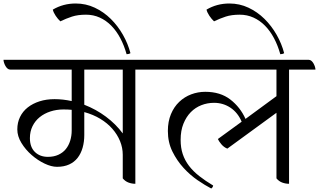

<svg xmlns="http://www.w3.org/2000/svg" viewBox="-59 -1044 1824 1098"><path d="M267 -90Q235 -90 196 -108.5Q157 -127 122 -157.5Q87 -188 63.5 -226.5Q40 -265 40 -304Q40 -343 55.5 -375Q71 -407 99.5 -429.5Q128 -452 167 -464.5Q206 -477 253 -477Q301 -477 351 -466V-646H0Q-9 -646 -16 -652Q-23 -658 -28 -667Q-33 -676 -36 -685.5Q-39 -695 -39 -702H827Q836 -702 843 -696Q850 -690 855 -681Q860 -672 863 -662.5Q866 -653 866 -646H715V7Q695 7 676 0Q657 -7 643 -24V-159Q643 -199 627.5 -237Q612 -275 583.5 -307.5Q555 -340 514.5 -364.5Q474 -389 423 -403V-272Q423 -233 413.5 -199.5Q404 -166 385 -141.5Q366 -117 336.5 -103.5Q307 -90 267 -90ZM423 -445Q490 -419 546.5 -377Q603 -335 643 -281V-646H423ZM215 -147Q249 -147 275 -159Q301 -171 317.5 -191.5Q334 -212 342.5 -239.5Q351 -267 351 -298V-416Q340 -417 328 -417.5Q316 -418 304 -418Q264 -418 229 -406.5Q194 -395 168 -374Q142 -353 127 -322.5Q112 -292 112 -254Q112 -203 140.5 -175Q169 -147 215 -147Z M433 -960Q386 -960 352.5 -949Q319 -938 286 -922Q272 -935 259.5 -953.5Q247 -972 243 -989Q302 -1024 374 -1024Q432 -1024 483 -1000Q534 -976 574.5 -936Q615 -896 644 -845Q673 -794 687 -740Q678 -734 665 -734Q651 -784 629 -825.5Q607 -867 577.5 -897Q548 -927 511.5 -943.5Q475 -960 433 -960Z M1594 -646V7Q1574 7 1555 0Q1536 -7 1522 -24V-399L1241 -194Q1221 -202 1206.5 -219.5Q1192 -237 1187 -249L1323 -348Q1301 -400 1259 -428Q1217 -456 1165 -456Q1127 -456 1092.5 -442.5Q1058 -429 1032 -402.5Q1006 -376 990 -336.5Q974 -297 974 -244Q974 -199 986 -163Q998 -127 1021.5 -96Q1045 -65 1080 -37.5Q1115 -10 1160 17Q1158 28 1149 34Q1114 16 1071 -13.5Q1028 -43 990.5 -84Q953 -125 927 -177.5Q901 -230 901 -295Q901 -349 918.5 -391Q936 -433 966 -461.5Q996 -490 1034.5 -504.5Q1073 -519 1115 -519Q1201 -519 1258 -475Q1315 -431 1345 -364L1522 -494V-646H837Q828 -646 821 -652Q814 -658 809 -667Q804 -676 801 -685.5Q798 -695 798 -702H1706Q1715 -702 1722 -696Q1729 -690 1734 -681Q1739 -672 1742 -662.5Q1745 -653 1745 -646Z M1312 -960Q1265 -960 1231.5 -949Q1198 -938 1165 -922Q1151 -935 1138.5 -953.5Q1126 -972 1122 -989Q1181 -1024 1253 -1024Q1311 -1024 1362 -1000Q1413 -976 1453.5 -936Q1494 -896 1523 -845Q1552 -794 1566 -740Q1557 -734 1544 -734Q1530 -784 1508 -825.5Q1486 -867 1456.5 -897Q1427 -927 1390.5 -943.5Q1354 -960 1312 -960Z"/></svg>

Font: Gotu
Style: Regular
Weight: 400
Designer: Sarang Kulkarni & Kailash Malviya
Foundry: Ek Type
Version: Version 2.320;hotconv 1.0.109;makeotfexe 2.5.65596; ttfautoh